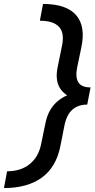

<svg xmlns="http://www.w3.org/2000/svg" viewBox="-63 -731 482 973"><path d="M-43 222 -27 137Q42 137 87 101Q132 65 145 1L168 -110Q181 -172 220 -210Q259 -248 329 -266L324 -227Q263 -246 239.5 -286.5Q216 -327 229 -390L251 -498Q265 -563 236.5 -594.5Q208 -626 139 -626L155 -711Q274 -711 323 -654Q372 -597 349 -490L328 -389Q318 -340 334 -314Q350 -288 396 -288L379 -201Q333 -201 303.5 -175Q274 -149 263 -92L243 9Q222 116 149 169Q76 222 -43 222Z"/></svg>

Font: Ysabeau
Style: Bold Italic
Weight: 700
Italic angle: -12°
Designer: Christian Thalmann (Catharsis Fonts)
Version: Version 2.002